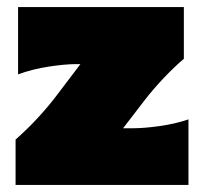

<svg xmlns="http://www.w3.org/2000/svg" viewBox="-20 -522 576 542"><path d="M24 0V-128Q59.5 -159.5 89 -191.8Q118.5 -224 141 -254L207 -341H194Q164 -341 117.8 -334Q71.5 -327 31 -312V-502H499V-356Q473.5 -334.5 443.2 -302.8Q413 -271 389 -240L327.5 -160H357Q387 -160 431.2 -166.2Q475.5 -172.5 512 -185V0Z"/></svg>

Font: Commissioner Flair Black
Style: Regular
Weight: 900
Designer: Kostas Bartsokas
Foundry: Kostas Bartsokas
Version: Version 1.000; ttfautohint (v1.8.3)